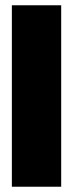

<svg xmlns="http://www.w3.org/2000/svg" viewBox="-20 -708 277 728"><path d="M212 0H25V-688H212Z"/></svg>

Font: CostaRica
Style: Normal
Weight: 900
Version: Version 1.3